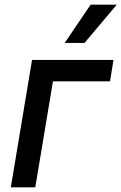

<svg xmlns="http://www.w3.org/2000/svg" viewBox="-20 -802 520 822"><path d="M465.9 -545.5 451 -453.8H206.7L131 0H26.3L117.2 -545.5ZM257.1 -618.3 367.9 -782H479.8L342 -618.3Z"/></svg>

Font: Inter UI Medium
Style: Italic
Weight: 500
Italic angle: 9.39999°
Designer: Rasmus Andersson
Foundry: rsms
Version: 3.2;8d6f07862